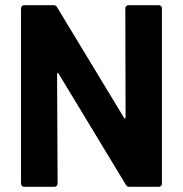

<svg xmlns="http://www.w3.org/2000/svg" viewBox="-20 -720 705 740"><path d="M475 -700H592Q597 -700 600.5 -696.5Q604 -693 604 -688V-12Q604 -7 600.5 -3.5Q597 0 592 0H479Q469 0 465 -8L206 -436Q204 -439 202 -438.5Q200 -438 200 -434L202 -12Q202 -7 198.5 -3.5Q195 0 190 0H73Q68 0 64.5 -3.5Q61 -7 61 -12V-688Q61 -693 64.5 -696.5Q68 -700 73 -700H186Q196 -700 200 -692L458 -266Q460 -263 462 -263.5Q464 -264 464 -268L463 -688Q463 -693 466.5 -696.5Q470 -700 475 -700Z"/></svg>

Font: Amber EN
Style: Bold
Weight: 700
Designer: Jeremy Tribby
Foundry: Tribby Type
Version: Version 1.408 November 24, 2021